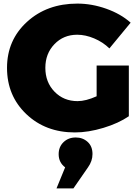

<svg xmlns="http://www.w3.org/2000/svg" viewBox="-20 -727 780 1067"><path d="M19 -350Q19 -504 130 -605.5Q241 -707 410 -707Q490 -707 570.5 -678.5Q651 -650 706 -601L588 -458Q552 -493 503.5 -513.5Q455 -534 409 -534Q333 -534 282.5 -481.5Q232 -429 232 -350Q232 -270 283 -217.5Q334 -165 411 -165Q457 -165 517 -192V-363H696V-81Q639 -42 555 -16.5Q471 9 396 9Q233 9 126 -93Q19 -195 19 -350ZM294 320 342 203Q306 176 306 130Q306 89 333 63Q360 37 401 37Q440 37 467 61.5Q494 86 494 129Q494 168 469 203L388 320Z"/></svg>

Font: Trueno
Style: ExBd
Weight: 800
Designer: Julieta Ulanovsky
Foundry: Julieta Ulanovsky
Version: Version 3.001b